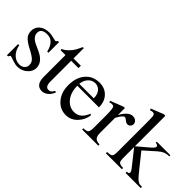

<svg xmlns="http://www.w3.org/2000/svg" viewBox="8 -1311 1944 1944"><g transform="rotate(45 980.0 -339.5)"><path d="M354 -112.8Q354 -62 309.3 -23.7Q264.6 14.6 205.1 14.6Q177.2 14.6 137.7 1Q93.8 -14.6 84.5 -15.6Q77.1 -15.6 67.4 6.8H50.8V-152.8H67.4Q80.1 -86.9 119.1 -50.3Q155.8 -15.6 205.1 -15.6Q239.7 -15.6 261.2 -35.2Q281.2 -53.7 281.7 -81.5Q282.7 -116.2 261.7 -139.2Q238.8 -165 168.9 -200.9Q99.1 -236.8 72.8 -268.6Q48.8 -297.9 48.8 -340.3Q48.8 -392.6 86.4 -425.3Q126.5 -460 194.3 -460Q217.8 -460 252.4 -451.2Q287.1 -442.4 291.5 -442.4Q304.7 -442.4 313.5 -460H330.1V-307.6H313.5Q283.2 -432.1 192.4 -432.1Q107.4 -432.1 106 -373Q104.5 -314.5 178.7 -279.8L251 -246.1Q354 -198.2 354 -112.8Z M668.5 -81.5Q653.8 -35.2 619.6 -8.8Q589.8 14.6 557.1 14.6Q468.8 14.6 468.8 -104V-413.6H397.5V-429.2Q435.5 -443.4 480 -495.6Q505.9 -526.4 535.6 -594.7H550.3V-447.3H655.3V-413.6H550.3V-115.2Q550.3 -43.5 594.7 -41.5Q630.9 -40 649.4 -81.5Z M1083 -163.6Q1072.3 -92.3 1024.9 -41.5Q972.2 14.6 899.4 14.6Q817.4 14.6 762.2 -48.3Q704.1 -114.3 704.1 -218.3Q704.1 -330.6 762.2 -396.5Q819.3 -460.9 911.6 -460.9Q986.8 -460.9 1034.2 -412.6Q1083 -362.3 1083 -278.8H773.4Q773.4 -182.6 822.3 -123Q868.7 -67.4 937 -66.4Q1026.4 -65.4 1067.9 -173.3ZM981 -306.6Q981 -371.6 944.8 -403.3Q918.5 -426.3 883.8 -426.3Q842.8 -426.3 812 -395.5Q778.8 -361.8 773.4 -306.6Z M1452.1 -405.8Q1452.1 -388.2 1439.5 -374.5Q1426.8 -360.8 1408.2 -360.8Q1390.6 -360.8 1369.4 -378.2Q1348.1 -395.5 1338.9 -395.5Q1314 -395.5 1273.4 -319.3V-104Q1273.4 -59.6 1289.1 -40Q1307.1 -18.1 1352.5 -18.1V0H1120.6V-18.1Q1164.6 -18.1 1177.2 -31.2Q1191.9 -46.4 1191.9 -101.1V-274.4Q1191.9 -372.6 1177.2 -389.6Q1152.8 -402.3 1120.6 -388.7L1115.7 -405.8L1254.4 -460H1273.4V-359.9Q1329.1 -460 1388.7 -460Q1415.5 -460 1433.8 -444.6Q1452.1 -429.2 1452.1 -405.8Z M1960 0H1742.7V-18.1Q1768.6 -18.1 1772.5 -29.8Q1777.8 -45.4 1755.4 -74.2L1618.7 -247.1V-101.1Q1618.7 -47.4 1629.4 -34.7Q1643.6 -18.1 1689.9 -18.1V0H1460.9V-18.1Q1509.3 -18.1 1522 -32.2Q1534.7 -46.4 1534.7 -98.1V-504.9Q1534.7 -580.1 1532.2 -599.6Q1530.3 -617.2 1521.5 -624.5Q1505.9 -637.7 1470.2 -623.5L1460.9 -640.6L1595.7 -694.3H1618.7V-257.8L1731 -353Q1777.3 -392.1 1777.3 -406.7Q1777.3 -429.7 1742.7 -432.1V-447.3H1937V-432.1Q1896 -430.7 1869.1 -418.5Q1844.2 -407.7 1812 -378.9L1694.8 -274.4L1812 -127.9Q1865.2 -61.5 1881.3 -46.4Q1890.6 -37.1 1918 -22Q1924.8 -18.1 1960 -18.1Z"/></g></svg>

Font: Dai Banna SIL Book
Style: Regular
Weight: 400
Designer: Victor Gaultney
Foundry: SIL International
Version: Version 2.000